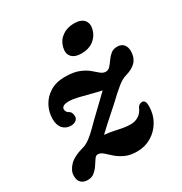

<svg xmlns="http://www.w3.org/2000/svg" viewBox="-162 -794 875 925"><g transform="rotate(-30 275.5 -331.5)"><path d="M494 -150.5Q494 -104.5 473 -67.8Q452 -31 416.2 -9.5Q380.5 12 336.5 12Q297.5 12 270.8 -0.5Q244 -13 225.5 -29.5Q207 -46 192.8 -58.8Q178.5 -71.5 163.5 -71.5Q153 -71.5 144.2 -58.8Q135.5 -46 125 -29.8Q114.5 -13.5 99.2 -0.8Q84 12 60.5 12Q38.5 12 25.2 -0.8Q12 -13.5 12 -39Q12 -67 37.2 -93.8Q62.5 -120.5 125 -137Q143.5 -143.5 166.5 -162Q189.5 -180.5 236.5 -228.5Q274.5 -265 299.2 -288.5Q324 -312 338.5 -326.5Q315 -331 283.5 -339.5Q252 -348 221.8 -355.2Q191.5 -362.5 171.5 -362.5Q130.5 -362.5 130.5 -340Q130.5 -334.5 133.8 -328Q137 -321.5 146 -316.5Q154 -312.5 157.5 -303.5Q161 -294.5 161 -285.5Q161 -271 149.2 -263Q137.5 -255 122.5 -255Q94.5 -255 77.5 -273.8Q60.5 -292.5 60.5 -327Q60.5 -365 78.2 -398.5Q96 -432 130 -453Q164 -474 212 -474Q259.5 -474 289 -462.2Q318.5 -450.5 336.8 -435.2Q355 -420 368.5 -408.2Q382 -396.5 397.5 -396.5Q411.5 -396.5 422 -408.2Q432.5 -420 443 -435.2Q453.5 -450.5 467.5 -462.2Q481.5 -474 503.5 -474Q527.5 -474 539.5 -459.2Q551.5 -444.5 551 -420Q550 -385.5 530.5 -364.8Q511 -344 472.5 -333Q450.5 -327.5 423.2 -305.5Q396 -283.5 353 -242.5Q303 -198 276.8 -174.5Q250.5 -151 237 -137.5Q267.5 -135 306.5 -126Q345.5 -117 374 -117Q398.5 -117 418 -128.8Q437.5 -140.5 449 -167.5Q454 -176.5 461 -180Q468 -183.5 475 -183.5Q494 -183.5 494 -150.5ZM341 -531Q302.5 -531 285.8 -550.5Q269 -570 278 -603.5Q286.5 -636 313.8 -655.5Q341 -675 379.5 -675Q418 -675 434.5 -655.5Q451 -636 442.5 -603.5Q433.5 -570.5 406.8 -550.8Q380 -531 341 -531Z"/></g></svg>

Font: Fraunces 9pt S100 SemiBold
Style: Italic
Weight: 600
Italic angle: -16°
Version: Version 1.000; ttfautohint (v1.8.3)